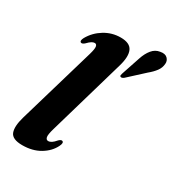

<svg xmlns="http://www.w3.org/2000/svg" viewBox="-186 -873 903 992"><g transform="rotate(30 265.5 -377.0)"><path d="M331.5 -598 199.5 -142.5Q187.5 -102 190.8 -88Q194 -74 206 -74Q215.5 -74 225.8 -80.5Q236 -87 249.5 -103Q261.5 -114.5 269.5 -111.5Q282 -106.5 269.5 -81.5Q249.5 -41 205.5 -14.8Q161.5 11.5 100.5 11.5Q40.5 11.5 28.2 -20.8Q16 -53 34 -115L168 -572.5Q178 -607 175.5 -620.2Q173 -633.5 162 -633.5Q154 -633.5 144.5 -628Q135 -622.5 119.5 -606.5Q107.5 -596 99 -599Q87.5 -604.5 99.5 -627Q124.5 -671 168.5 -698Q212.5 -725 264.5 -725Q319.5 -725 334.5 -692.5Q349.5 -660 331.5 -598ZM400.5 -678.5Q412 -713.5 430.8 -736.2Q449.5 -759 477 -763Q505 -768.5 519 -754.8Q533 -741 531 -722Q529.5 -698 514.5 -677.8Q499.5 -657.5 475 -637.5L384 -554Q372.5 -545 364 -548.5Q360 -551.5 360.5 -556Q361 -560.5 363 -566.5Z"/></g></svg>

Font: Fraunces 72pt S000
Style: Bold Italic
Weight: 700
Italic angle: -16°
Version: Version 1.000; ttfautohint (v1.8.3)